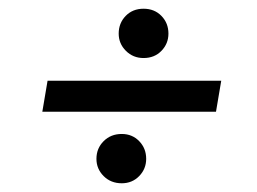

<svg xmlns="http://www.w3.org/2000/svg" viewBox="-20 -511 590 440"><path d="M77 -255 89 -326H487L475 -255ZM259 -91Q234 -91 217.5 -107.5Q201 -124 201 -147Q201 -171 217.5 -187.5Q234 -204 259 -204Q283 -204 299 -187.5Q315 -171 315 -147Q315 -124 299 -107.5Q283 -91 259 -91ZM309 -378Q285 -378 268.5 -394.5Q252 -411 252 -434Q252 -458 268 -474.5Q284 -491 309 -491Q334 -491 350 -474.5Q366 -458 366 -434Q366 -411 350 -394.5Q334 -378 309 -378Z"/></svg>

Font: DM Sans 28pt
Style: Italic
Weight: 400
Italic angle: -10°
Version: Version 4.004;gftools[0.9.30]